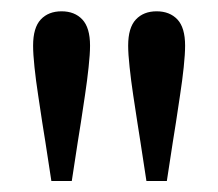

<svg xmlns="http://www.w3.org/2000/svg" viewBox="-20 -757 396 348"><path d="M91.6 -736.5Q115.3 -736.5 129.2 -721.7Q143.2 -706.8 143.2 -674.3Q143.2 -659.1 140.6 -635.3Q138.1 -611.5 134.1 -584.9Q130.1 -558.2 126.6 -535.1Q123 -511.9 121 -500L110.1 -428.9H73.1L62.2 -500Q60.2 -511.9 56.6 -535Q53.1 -558.2 49.1 -584.8Q45 -611.5 42.5 -635.3Q40 -659.1 40 -674.3Q40 -706.8 53.9 -721.7Q67.8 -736.5 91.6 -736.5ZM263.9 -736.5Q287.6 -736.5 301.6 -721.7Q315.5 -706.8 315.5 -674.3Q315.5 -659.1 313 -635.3Q310.5 -611.5 306.4 -584.9Q302.4 -558.2 298.9 -535.1Q295.4 -511.9 293.3 -500L282.4 -428.9H245.4L234.5 -500Q232.5 -511.9 229 -535Q225.4 -558.2 221.4 -584.8Q217.4 -611.5 214.9 -635.3Q212.3 -659.1 212.3 -674.3Q212.3 -706.8 226.3 -721.7Q240.2 -736.5 263.9 -736.5Z"/></svg>

Font: Adobe Variable Font Prototype
Style: Regular
Weight: 389
Designer: Frank Grießhammer
Foundry: Adobe
Version: Version 1.004;hotconv 1.0.113;makeotfexe 2.5.65598